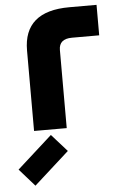

<svg xmlns="http://www.w3.org/2000/svg" viewBox="-56 -575 526 858"><g transform="rotate(-5 207.0 -146.5)"><path d="M156.2 24.4 225.6 102.1 67.9 244.1 -1 166ZM83 0V-360.8Q83 -537.1 288.1 -537.1H410.2V-400.4H288.1Q229.5 -400.4 229.5 -350.1V0Z"/></g></svg>

Font: Newest Shape
Style: Bold
Weight: 700
Designer: Wojciech Kalinowski "wmk69" (wmk69@o2.pl)
Foundry: Wojciech Kalinowski "wmk69" (wmk69@o2.pl)
Version: Version 1.0.0; 2022-02-24